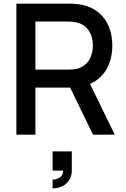

<svg xmlns="http://www.w3.org/2000/svg" viewBox="-20 -740 690 1055"><path d="M174.5 0V-258.5H365.5L491 0H610.5L474.5 -279C556 -314.5 597 -393.5 597 -489.5C597 -606 537 -697.5 416.5 -716C397.5 -719 375 -720 361 -720H70V0ZM174.5 -621.5H357C370 -621.5 387.5 -620.5 402.5 -616.5C466.5 -601.5 490.5 -542.5 490.5 -489.5C490.5 -436.5 466.5 -377.5 402.5 -362C387.5 -358.5 370 -357.5 357 -357.5H174.5ZM269 295C327.5 295 374.5 258.5 374.5 197.5V92H269V197.5H326.5C327.5 240.5 283 247 269 247Z"/></svg>

Font: Manrope SemiBold
Style: Regular
Weight: 600
Designer: Mikhail Sharanda
Foundry: Mikhail Sharanda
Version: Version 4.505